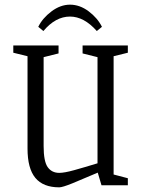

<svg xmlns="http://www.w3.org/2000/svg" viewBox="-20 -794 611 823"><path d="M98 -157V-553L37 -568V-599H231V-565L167 -549V-168Q167 -102 184.5 -77.5Q202 -53 234 -53Q256 -53 297.5 -64.5Q339 -76 398 -94V-549L334 -565V-599H528V-568L467 -553V-46L528 -30V0H415L399 -54Q334 -26 291 -8.5Q248 9 234 9Q165 9 131.5 -31.5Q98 -72 98 -157ZM144 -679Q162 -716 200.5 -745Q239 -774 280 -774Q322 -774 360 -745.5Q398 -717 417 -679L395 -661Q340 -723 280 -723Q218 -723 166 -661Z"/></svg>

Font: Grenze Light
Style: Regular
Weight: 300
Designer: Renata Polastri
Foundry: Omnibus-Type
Version: Version 1.002; ttfautohint (v1.8)